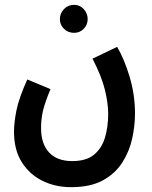

<svg xmlns="http://www.w3.org/2000/svg" viewBox="-20 -545 631 795"><path d="M38 0Q38 -37 48 -87.5Q58 -138 93 -216L189 -176Q167 -123 158.5 -88.5Q150 -54 150 -14Q150 50 183 86Q216 122 279 122Q338 122 370 95Q402 68 415 23.5Q428 -21 428 -73Q428 -118 414 -174.5Q400 -231 363 -302L465 -351Q495 -300 517 -226Q539 -152 539 -75Q539 -25 527.5 28Q516 81 487 127Q458 173 406.5 201.5Q355 230 274 230Q210 230 156.5 204Q103 178 70.5 127Q38 76 38 0ZM287 -409Q262 -409 245 -425.5Q228 -442 228 -466Q228 -490 245 -507.5Q262 -525 287 -525Q310 -525 326.5 -507.5Q343 -490 343 -466Q343 -442 326.5 -425.5Q310 -409 287 -409Z"/></svg>

Font: Noto Sans Arabic ExtCond SemBd
Style: Regular
Weight: 600
Width: 2
Designer: Monotype Design Team, Nadine Chahine, Nizar Qandah and Khaled Hosny
Foundry: Monotype Imaging Inc.
Version: Version 2.012; ttfautohint (v1.8.4.7-5d5b)